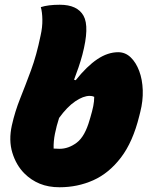

<svg xmlns="http://www.w3.org/2000/svg" viewBox="-20 -779 640 809"><path d="M567 -291Q540 -181 489.5 -115Q439 -49 373 -19.5Q307 10 231 10Q184 10 147.5 -5Q111 -20 83 -48Q48 -83 32 -135.5Q16 -188 30 -251Q43 -309 65 -364Q87 -419 110.5 -482.5Q134 -546 151 -629Q159 -664 158.5 -696Q158 -728 152 -749Q183 -759 232 -759Q306 -759 332 -712.5Q358 -666 327 -548Q320 -522 311 -495.5Q302 -469 292 -443L299 -441Q346 -500 390 -529.5Q434 -559 478 -559Q508 -559 530.5 -537.5Q553 -516 566.5 -480Q580 -444 581.5 -399Q583 -354 571 -307ZM358 -375Q331 -375 297 -352Q263 -329 229 -282Q218 -248 211.5 -215.5Q205 -183 206 -153Q216 -152 231 -152Q269 -152 303.5 -178Q338 -204 358 -275L361 -285Q369 -312 373 -332Q377 -352 377 -371Q373 -373 368.5 -374Q364 -375 358 -375Z"/></svg>

Font: Recursive Mn Csl St Blk
Style: Italic
Weight: 900
Italic angle: -15°
Monospace: yes
Version: Version 1.079;hotconv 1.0.112;makeotfexe 2.5.65598; ttfautoh